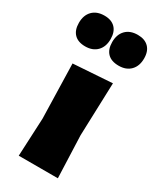

<svg xmlns="http://www.w3.org/2000/svg" viewBox="-202 -769 687 829"><g transform="rotate(30 141.5 -354.5)"><path d="M52 -190 45 -461 239 -474 230 -210 238 0H43ZM135 -634Q135 -596 113.5 -574Q92 -552 55 -552Q19 -552 0 -571.5Q-19 -591 -19 -627Q-19 -665 2.5 -687Q24 -709 62 -709Q97 -709 116 -689.5Q135 -670 135 -634ZM302 -634Q302 -596 280.5 -574Q259 -552 222 -552Q185 -552 166 -571.5Q147 -591 147 -627Q147 -665 168.5 -687Q190 -709 228 -709Q263 -709 282.5 -689.5Q302 -670 302 -634Z"/></g></svg>

Font: Luna Sans Black
Style: Regular
Weight: 900
Designer: Juan Pablo del Peral
Foundry: Huerta Tipografica
Version: Version 2.001; ttfautohint (v1.5)